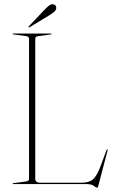

<svg xmlns="http://www.w3.org/2000/svg" viewBox="-20 -856 534 893"><path d="M217 -696 158 -688Q144 -686.5 144 -676V-24Q144 -6 168 -6H358Q393.5 -6 412 -21.5Q430.5 -37 448 -84L475 -157Q477 -161 479 -161Q482 -161 480 -155L437 9Q434.5 17 433 17Q426.5 17 416.5 8.5Q406.5 0 378 0H42Q39 0 39 -2Q39 -4 42 -4L101 -12Q115 -13.5 115 -24V-676Q115 -686.5 101 -688L42 -696Q39 -696 39 -698Q39 -700 42 -700H217Q220 -700 220 -698Q220 -696 217 -696ZM185.5 -809Q198.5 -822.5 208.2 -830.2Q218 -838 227.5 -836Q236 -834.5 239.2 -828.8Q242.5 -823 241.5 -816.5Q239.5 -807 231 -800Q222.5 -793 209.5 -785L118 -729.5Q114.5 -727 113 -729Q111.5 -731 114.5 -734Z"/></svg>

Font: Fraunces 144pt Thin
Style: Regular
Weight: 100
Version: Version 1.000;[f99f86859]